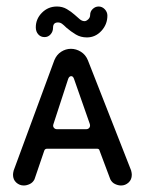

<svg xmlns="http://www.w3.org/2000/svg" viewBox="-20 -560 445 590"><path d="M53 10Q40 10 30 1Q20 -8 20 -23Q20 -28 22 -36L147 -375Q154 -392 168 -401Q182 -410 198 -410Q214 -410 228.5 -401Q243 -392 250 -375L383 -36Q385 -28 385 -23Q385 -8 375 1Q365 10 352 10Q343 10 333.5 5.5Q324 1 319 -9L286 -97Q285 -103 278 -103H125Q118 -103 116 -97L86 -9Q81 1 71.5 5.5Q62 10 53 10ZM155 -163H245Q251 -163 254.5 -167.5Q258 -172 256 -179L208 -316Q205 -326 199 -326Q192 -326 189 -316L144 -178Q142 -172 145.5 -167.5Q149 -163 155 -163ZM247 -445Q228 -445 213 -454Q198 -463 184 -475Q176 -483 170.5 -487Q165 -491 158 -491Q143 -491 143 -475Q143 -463 135.5 -454.5Q128 -446 117 -446Q105 -446 97.5 -454.5Q90 -463 90 -476Q90 -502 109 -521Q128 -540 155 -540Q172 -540 185.5 -532Q199 -524 209 -515Q218 -507 225 -501Q232 -495 240 -495Q245 -495 251 -500.5Q257 -506 257 -514Q257 -525 265 -532.5Q273 -540 283 -540Q294 -540 302 -531.5Q310 -523 310 -512Q310 -485 291.5 -465Q273 -445 247 -445Z"/></svg>

Font: Dongle
Style: Regular
Weight: 400
Designer: Yanghee Ryu
Foundry: Yanghee Ryu
Version: Version 2.000